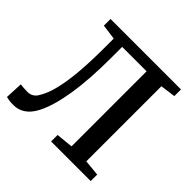

<svg xmlns="http://www.w3.org/2000/svg" viewBox="-184 -923 1109 1109"><g transform="rotate(45 370.0 -369.0)"><path d="M72.5 5.5Q47 5.5 34.8 3.5Q22.5 1.5 11 -1.5L16 -109.5Q29 -108 41.2 -106.8Q53.5 -105.5 74 -105.5Q86.5 -105.5 98.2 -109.2Q110 -113 121 -123Q132 -133 141.5 -152Q163 -188.5 178 -249.5Q193 -310.5 200.8 -398.5Q208.5 -486.5 208.5 -604V-676L115.5 -688.5V-743H691V-688.5L598 -676V-62.5L696.5 -53V0H373V-53L476.5 -63.5V-676.5H277V-590Q277 -502 272 -425.8Q267 -349.5 256.8 -285.5Q246.5 -221.5 231.8 -170.8Q217 -120 197.5 -82.5Q174.5 -38 142.2 -16.2Q110 5.5 72.5 5.5Z"/></g></svg>

Font: Merriweather 20pt SemiBold
Style: Regular
Weight: 600
Version: Version 2.100